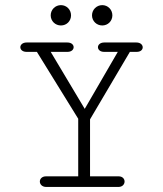

<svg xmlns="http://www.w3.org/2000/svg" viewBox="-20 -740 645 760"><path d="M221.2 -719.7C198.7 -719.7 180.7 -701.7 180.7 -679.2C180.7 -656.7 198.7 -639.2 221.2 -639.2C243.7 -639.2 261.2 -656.7 261.2 -679.2C261.2 -701.7 243.7 -719.7 221.2 -719.7ZM384.8 -719.7C362.3 -719.7 344.2 -701.7 344.2 -679.2C344.2 -656.7 362.3 -639.2 384.8 -639.2C407.2 -639.2 424.8 -656.7 424.8 -679.2C424.8 -701.7 407.2 -719.7 384.8 -719.7ZM520 -571.8H392.6C376.5 -571.8 367.7 -562.5 367.7 -553.2C367.7 -543.9 376 -534.7 392.1 -534.7H446.3L315.4 -309.1L180.7 -534.7H247.1C263.2 -534.7 271.5 -543.9 271.5 -553.2C271.5 -562.5 263.2 -571.8 246.6 -571.8H85.4C69.3 -571.8 60.5 -562.5 60.5 -553.2C60.5 -543.9 68.8 -534.7 85 -534.7H126L289.6 -270V-42H162.1C146 -42 137.7 -31.7 137.7 -21.5C137.7 -10.7 146.5 0 163.1 0H448.7C464.8 0 473.1 -10.7 473.1 -21.5C473.1 -31.7 465.3 -42 449.7 -42H336.4V-267.6L494.1 -534.7H521C537.1 -534.7 544.9 -543.5 544.9 -552.7C544.9 -562 536.6 -571.8 520 -571.8Z"/></svg>

Font: Cutive Mono
Style: Regular
Weight: 400
Monospace: yes
Designer: Vernon Adams
Foundry: Vernon Adams
Version: Version 1.002